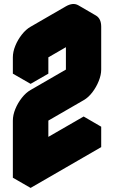

<svg xmlns="http://www.w3.org/2000/svg" viewBox="-20 -871 560 941"><path d="M217 -280V-100L476 -250V-150L130 50V-230Q130 -257 142 -286.5Q154 -316 174 -341.5Q194 -367 217 -380L390 -480V-690L217 -590V-510L130 -460V-540Q130 -567 142 -596.5Q154 -626 174 -651.5Q194 -677 217 -690L390 -790Q424 -810 450 -795Q476 -780 476 -740V-530Q476 -504 464 -474Q452 -444 432.5 -418.5Q413 -393 390 -380ZM390 -690V-480L303 -530V-740ZM476 -250 217 -100 130 -150 390 -300ZM390 -480 217 -380Q194 -367 174 -341.5Q154 -316 142 -286.5Q130 -257 130 -230V50L43 0V-280Q43 -307 55 -336.5Q67 -366 87 -391.5Q107 -417 130 -430L303 -530ZM450 -795Q424 -810 390 -790L217 -690Q194 -677 174 -651.5Q154 -626 142 -596.5Q130 -567 130 -540V-460L43 -510V-590Q43 -617 55 -646.5Q67 -676 87 -701.5Q107 -727 130 -740L303 -840Q338 -860 364 -845Z"/></svg>

Font: Nabla
Style: Regular
Weight: 400
Designer: Arthur Reinders Folmer
Foundry: Typearture
Version: Version 1.002